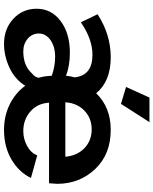

<svg xmlns="http://www.w3.org/2000/svg" viewBox="78 -848 780 977"><g transform="rotate(90 468.5 -360.0)"><path d="M509 -585 423 -611 477 -730H602ZM25 -156Q25 -231 87.5 -278Q150 -325 248 -325Q317 -325 366 -305Q368 -328 374 -349Q365 -440 259 -440Q180 -440 94 -381L53 -466Q156 -533 272 -533Q394 -533 455 -459Q527 -533 641 -533Q765 -533 840 -454.5Q915 -376 916 -262Q916 -252 913 -219H503Q507 -159 548.5 -123.5Q590 -88 647 -88Q688 -88 723.5 -107.5Q759 -127 771 -159L886 -127Q856 -65 791.5 -27.5Q727 10 642 10Q570 10 511.5 -19Q453 -48 417 -98Q384 -45 324.5 -17.5Q265 10 204 10Q127 10 76 -37.5Q25 -85 25 -156ZM778 -302Q773 -362 734.5 -399Q696 -436 639 -436Q582 -436 543.5 -399Q505 -362 501 -302ZM354 -132Q376 -149 376 -168Q368 -192 366 -233Q317 -250 270 -250Q218 -250 184.5 -226.5Q151 -203 151 -167Q151 -133 177.5 -110.5Q204 -88 242 -88Q315 -88 354 -132Z"/></g></svg>

Font: Raleway-v4020
Style: Bold
Weight: 700
Designer: Matt McInerney, Pablo Impallari, Rodrigo Fuenzalida
Foundry: Matt McInerney, Pablo Impallari, Rodrigo Fuenzalida
Version: Version 4.020;PS 004.020;hotconv 1.0.88;makeotf.lib2.5.64775